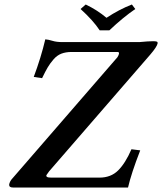

<svg xmlns="http://www.w3.org/2000/svg" viewBox="-20 -833 720 853"><path d="M548.8 0H37.1Q28.3 0 24.2 -3.4Q20 -6.8 21 -15.1Q24.9 -29.3 33.2 -38.1L502 -579.1Q514.6 -600.1 503.9 -602.1H297.9Q272 -602.1 252.4 -594.5Q232.9 -586.9 217.5 -568.8Q202.1 -550.8 192.1 -533.9Q182.1 -517.1 167 -485.8L129.9 -491.2Q162.1 -577.1 181.2 -658.2Q195.3 -657.2 213.1 -651.6Q231 -646 256.8 -646H599.1Q640.1 -649.9 660.2 -649.9Q673.3 -649.9 677.2 -647.9Q681.2 -646 680.2 -640.1Q677.2 -625 647.9 -590.8L198.2 -71.8Q189.5 -60.5 186.8 -55.7Q184.1 -50.8 188.5 -47.4Q192.9 -43.9 208 -43.9H421.9Q472.7 -43.9 504.9 -75.9Q537.1 -107.9 564 -169.9L603 -165Q563 -62 548.8 0ZM422.9 -698.2Q394 -742.2 337.9 -793L360.8 -813Q412.6 -788.1 453.1 -753.9Q509.3 -791 565.9 -813L581.1 -793Q526.9 -755.9 465.8 -698.2Z"/></svg>

Font: Linux Libertine
Style: Semibold Italic
Weight: 600
Italic angle: -11.5°
Designer: Philipp H. Poll
Foundry: Philipp H. Poll
Version: Version 5.1.2 ; ttfautohint (v0.9)